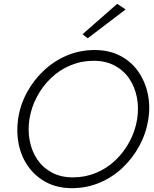

<svg xmlns="http://www.w3.org/2000/svg" viewBox="-20 -969 800 998"><path d="M133 -350Q143 -412 172.5 -467Q202 -522 246 -564Q290 -606 346.5 -629.5Q403 -653 467 -653Q530 -653 577 -627.5Q624 -602 652.5 -559.5Q681 -517 691.5 -463Q702 -409 693 -350Q683 -288 653.5 -233Q624 -178 580 -136Q536 -94 479.5 -70.5Q423 -47 359 -47Q296 -47 249 -72.5Q202 -98 173.5 -140.5Q145 -183 134.5 -237.5Q124 -292 133 -350ZM74 -350Q64 -280 78 -215.5Q92 -151 129 -100.5Q166 -50 222.5 -20.5Q279 9 354 9Q430 9 497 -19Q564 -47 617 -97Q670 -147 705 -212Q740 -277 751 -350Q762 -420 747.5 -484.5Q733 -549 697 -599.5Q661 -650 604 -679.5Q547 -709 472 -709Q396 -709 329 -681Q262 -653 208.5 -603Q155 -553 120 -488.5Q85 -424 74 -350ZM633 -920 589 -949 409 -791 436 -770Z"/></svg>

Font: Jost* 300 Light Italic
Style: Italic
Weight: 300
Italic angle: -10°
Version: Version 3.200; ttfautohint (v0.97) -l 8 -r 50 -G 200 -x 14 -